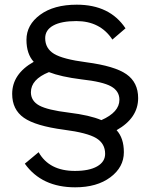

<svg xmlns="http://www.w3.org/2000/svg" viewBox="-20 -690 638 820"><path d="M570 -271Q570 -186 478 -134Q509 -100 509 -40Q509 24 451.5 67Q394 110 301 110Q158 110 86 9L145 -40Q190 40 300 40Q361 40 395 20.5Q429 1 429 -33Q429 -77 391 -100Q353 -123 253 -136Q132 -152 82 -187Q32 -222 32 -289Q32 -374 124 -426Q93 -460 93 -520Q93 -584 151.5 -627Q210 -670 308 -670Q449 -670 516 -569L460 -521Q408 -600 306 -600Q242 -600 207.5 -581Q173 -562 173 -527Q173 -483 211 -460Q249 -437 349 -424Q470 -408 520 -373Q570 -338 570 -271ZM413 -177Q490 -211 490 -264Q490 -301 454.5 -321Q419 -341 328 -351Q240 -362 189 -382Q112 -351 112 -296Q112 -259 147.5 -239.5Q183 -220 274 -209Q364 -198 413 -177Z"/></svg>

Font: Work Sans
Style: Regular
Weight: 400
Designer: Wei Huang
Foundry: Wei Huang
Version: Version 1.032;PS 001.032;hotconv 1.0.70;makeotf.lib2.5.58329